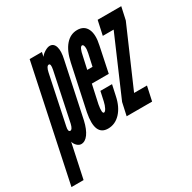

<svg xmlns="http://www.w3.org/2000/svg" viewBox="-207 -719 1071 1071"><g transform="rotate(-30 328.5 -183.5)"><path d="M-44 188H34L81 -32Q85 -16 97.5 -4Q110 8 124 8Q149.5 8 169.8 -19.8Q190 -47.5 202 -99L276 -448Q287.5 -497.5 278.8 -526.2Q270 -555 244 -555Q230.5 -555 211.8 -543.8Q193 -532.5 184 -519L190 -547H111ZM108 -87Q92.5 -87 100 -120L165 -430Q173 -467 188 -467Q201.5 -467 194 -430L129 -120Q121 -87 108 -87Z M297 8Q343 8 377 -28.2Q411 -64.5 424 -127L439 -196H364L351 -136Q346 -113 337.5 -97Q329 -81 321 -81Q307.5 -81 317 -136L343 -255H452L486 -418Q500.5 -482.5 483 -518.8Q465.5 -555 421 -555Q377 -555 345.8 -519Q314.5 -483 300 -415L239 -130Q212.5 8 297 8ZM359 -334 376 -411Q386.5 -467 402 -467Q410.5 -467 413 -451.2Q415.5 -435.5 410 -411L393 -334Z M420 0H584L604 -92H521L683 -465L701 -547H549L529 -455H599L438 -82Z"/></g></svg>

Font: League Gothic Condensed Italic
Style: Regular
Weight: 400
Width: 3
Designer: The League of Moveable Type
Version: Version 1.600; ttfautohint (v1.8.3)